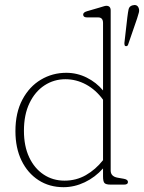

<svg xmlns="http://www.w3.org/2000/svg" viewBox="-20 -748 584 778"><path d="M42.5 -216.5Q42.5 -291.5 70.8 -344.5Q99 -397.5 145.8 -425.2Q192.5 -453 248.5 -453Q292.5 -453 331.5 -433.5Q370.5 -414 397.5 -381.5V-655Q397.5 -677.5 377.5 -677.5H332.5Q317 -677.5 317 -689Q317 -698 332.5 -702.5L384 -717.5Q392.5 -720 399.5 -722.2Q406.5 -724.5 411 -724.5Q428.5 -724.5 428.5 -705.5V-57Q428.5 -33 456.5 -28L482 -23.5Q498.5 -20.5 498.5 -10.5Q498.5 0 483 0H427.5Q409.5 0 403.5 -6.2Q397.5 -12.5 397.5 -32.5V-65.5Q365.5 -29.5 323.5 -9.5Q281.5 10.5 237.5 10.5Q180 10.5 136 -18Q92 -46.5 67.2 -97.5Q42.5 -148.5 42.5 -216.5ZM77 -218Q77 -156 98.2 -110.8Q119.5 -65.5 156.8 -40.8Q194 -16 241.5 -16Q289 -16 328.2 -38.5Q367.5 -61 397.5 -99V-344Q368.5 -384 328.8 -405.5Q289 -427 245 -427Q198.5 -427 160.2 -402Q122 -377 99.5 -330.2Q77 -283.5 77 -218ZM496 -678Q498.5 -698 501 -710Q503.5 -722 515.5 -726Q535 -732 541.5 -716.5Q545.5 -707.5 542.5 -696.5Q539.5 -685.5 535.5 -673L499 -567Q496.5 -560 489.5 -561Q485.5 -561.5 484.8 -565.5Q484 -569.5 484 -573Z"/></svg>

Font: Fraunces 72pt S100 Thin
Style: Regular
Weight: 100
Version: Version 1.000; ttfautohint (v1.8.3)